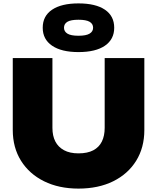

<svg xmlns="http://www.w3.org/2000/svg" viewBox="-20 -1091 924 1128"><path d="M288 -340Q288 -293 305 -260Q322 -227 356 -208.5Q390 -190 441 -190Q494 -190 528 -208Q562 -226 578.5 -259.5Q595 -293 595 -340V-750H828V-327Q828 -224 780 -146.5Q732 -69 645 -26Q558 17 441 17Q326 17 239 -26Q152 -69 103.5 -146.5Q55 -224 55 -327V-750H288ZM441 -785Q341 -785 286 -822.5Q231 -860 231 -928Q231 -997 286 -1034Q341 -1071 441 -1071Q542 -1071 596.5 -1034Q651 -997 651 -928Q651 -860 596.5 -822.5Q542 -785 441 -785ZM441 -881Q486 -881 506.5 -893.5Q527 -906 527 -928Q527 -951 506.5 -963Q486 -975 441 -975Q396 -975 376 -963Q356 -951 356 -928Q356 -906 376 -893.5Q396 -881 441 -881Z"/></svg>

Font: Unbounded ExtraBold
Style: Regular
Weight: 800
Designer: Luke Prowse, Jean-Baptiste Morizot, Fátima Lázaro, Florian Runge
Foundry: NaN
Version: Version 1.701;gftools[0.9.28.dev5+ged2979d]